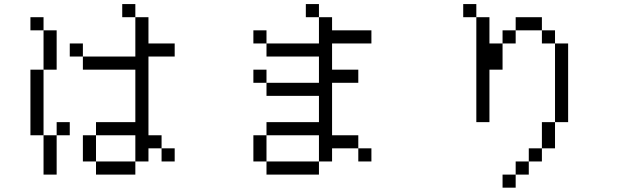

<svg xmlns="http://www.w3.org/2000/svg" viewBox="-20 -832 3040 915"><path d="M812.5 -62.5V-125H750V-62.5ZM312.5 -187.5V-250H250V-187.5H187.5V0H250V-187.5ZM812.5 -562.5V-625H687.5Q687.5 -625 687.5 -750H625V-562.5H375V-500H625Q625 -500 625 -250H437.5V-187.5H375Q375 -187.5 375 -62.5H437.5V0H625V-62.5H437.5Q437.5 -62.5 437.5 -187.5H625Q625 -187.5 625 -62.5H687.5V-125H750V-187.5H687.5Q687.5 -187.5 687.5 -562.5ZM187.5 -187.5V-500H125V-187.5ZM187.5 -500H250V-687.5H187.5ZM375 -562.5V-625H312.5V-562.5ZM187.5 -687.5V-750H125V-687.5ZM625 -750V-812.5H562.5V-750Z M1750 -62.5V-125H1687.5V-62.5ZM1687.5 -437.5V-500H1562.5Q1562.5 -500 1562.5 -625H1750V-687.5H1562.5V-750H1500Q1500 -750 1500 -625H1250V-562.5H1500Q1500 -562.5 1500 -437.5H1250V-375H1500Q1500 -375 1500 -250H1250V-187.5H1187.5Q1187.5 -187.5 1187.5 -62.5H1250V0H1500V-62.5H1250Q1250 -62.5 1250 -187.5H1500Q1500 -187.5 1500 -62.5H1562.5V-125H1687.5V-187.5H1562.5Q1562.5 -187.5 1562.5 -437.5ZM1250 -437.5V-500H1187.5V-437.5ZM1250 -625V-687.5H1187.5V-625ZM1500 -750V-812.5H1437.5V-750Z M2437.5 0H2375V62.5H2437.5ZM2437.5 0H2500V-62.5H2437.5ZM2500 -62.5H2562.5V-125H2500ZM2562.5 -125H2625Q2625 -125 2625 -250H2562.5Q2562.5 -250 2562.5 -125ZM2625 -250H2687.5Q2687.5 -250 2687.5 -625H2625Q2625 -625 2625 -250ZM2250 -750Q2250 -750 2250 -250H2312.5Q2312.5 -250 2312.5 -500H2375Q2375 -500 2375 -625H2312.5Q2312.5 -625 2312.5 -750ZM2375 -625H2437.5V-687.5H2375ZM2625 -625V-687.5H2562.5V-625ZM2437.5 -687.5H2562.5V-750H2437.5ZM2250 -750V-812.5H2187.5V-750Z"/></svg>

Font: Unifont
Style: Regular
Weight: 500
Version: Version 13.0.05